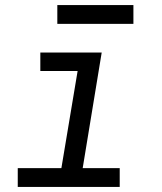

<svg xmlns="http://www.w3.org/2000/svg" viewBox="-20 -737 640 757"><path d="M50 0V-74H222L286 -457H139V-530H381L306 -74H452V0ZM206 -643V-717H506V-643Z"/></svg>

Font: Iosevka Curly Slab ExObl
Style: Regular
Weight: 400
Width: 7
Italic angle: -9°
Monospace: yes
Designer: Belleve Invis
Foundry: Belleve Invis
Version: Version 11.1.0; ttfautohint (v1.8.3)